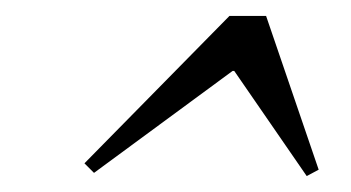

<svg xmlns="http://www.w3.org/2000/svg" viewBox="-20 -690 440 241"><path d="M274 -601 365 -469 380 -477 314 -670H268L86 -485L98 -473L272 -601Z"/></svg>

Font: Romanesco
Style: Regular
Weight: 400
Designer: Astigmatic (AOETI)
Foundry: Astigmatic (AOETI)
Version: Version 1.000